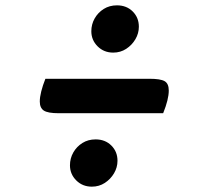

<svg xmlns="http://www.w3.org/2000/svg" viewBox="-20 -732 753 719"><path d="M200 -308Q159 -308 144 -318Q129 -328 129 -352Q129 -368 134.5 -390Q140 -412 150 -437H540Q581 -437 596.5 -428Q612 -419 612 -393Q612 -360 591 -308ZM404 -535Q369 -535 345.5 -558.5Q322 -582 322 -615Q322 -641 334.5 -663Q347 -685 368.5 -698.5Q390 -712 418 -712Q454 -712 477 -689Q500 -666 500 -632Q500 -607 487 -585Q474 -563 452.5 -549Q431 -535 404 -535ZM324 -33Q289 -33 265.5 -56.5Q242 -80 242 -113Q242 -139 254.5 -161Q267 -183 288.5 -196.5Q310 -210 338 -210Q374 -210 397 -187Q420 -164 420 -130Q420 -105 407 -83Q394 -61 372.5 -47Q351 -33 324 -33Z"/></svg>

Font: Lemonada Medium
Style: Regular
Weight: 500
Designer: Mohamed Gaber (Arabic), Eduardo Tunni (Latin)
Foundry: Kief Type Foundry
Version: Version 4.004; ttfautohint (v1.8.2)